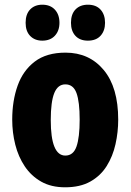

<svg xmlns="http://www.w3.org/2000/svg" viewBox="-20 -787 556 817"><path d="M483 -278Q483 -225 471.5 -173.5Q460 -122 434 -80.5Q408 -39 364.5 -14.5Q321 10 257 10Q198 10 155.5 -14Q113 -38 85.5 -79Q58 -120 45 -171.5Q32 -223 32 -278Q32 -358 55 -422.5Q78 -487 128 -525Q178 -563 259 -563Q360 -563 421.5 -489Q483 -415 483 -278ZM196 -276Q196 -125 258 -125Q292 -125 305.5 -163.5Q319 -202 319 -278Q319 -354 305.5 -391Q292 -428 258 -428Q226 -428 211 -391Q196 -354 196 -276ZM89 -690Q89 -727 108.5 -747Q128 -767 160 -767Q194 -767 213.5 -746Q233 -725 233 -690Q233 -656 213.5 -635Q194 -614 160 -614Q128 -614 108.5 -634Q89 -654 89 -690ZM282 -690Q282 -727 301.5 -747Q321 -767 354 -767Q389 -767 408 -746Q427 -725 427 -690Q427 -656 408 -635Q389 -614 354 -614Q320 -614 301 -634.5Q282 -655 282 -690Z"/></svg>

Font: Noto Sans Gurmukhi ExtraCondensed Black
Style: Regular
Weight: 900
Width: 2
Designer: Jelle Bosma - Monotype Design Team
Foundry: Monotype Imaging Inc.
Version: Version 2.004; ttfautohint (v1.8.4.7-5d5b)